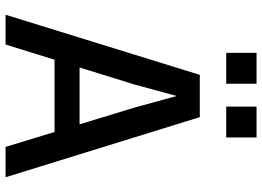

<svg xmlns="http://www.w3.org/2000/svg" viewBox="-146 -796 942 690"><g transform="rotate(90 325.0 -451.0)"><path d="M137 -176V-266H524V-176ZM249 -698H401L617 0H508L367 -462L325 -615L283 -461L140 0H33ZM363 -793V-902H474V-793ZM170 -793V-902H281V-793Z"/></g></svg>

Font: Azeret Mono Thin
Style: Regular
Weight: 400
Version: Version 1.002